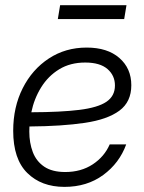

<svg xmlns="http://www.w3.org/2000/svg" viewBox="-20 -709 555 739"><path d="M228 10.3Q139.2 10.3 85 -43.2Q30.8 -96.7 30.8 -205.6Q30.8 -296.9 67.4 -369.4Q104 -441.9 168 -483.9Q231.9 -525.9 313.5 -525.9Q393.6 -525.9 439.5 -485.8Q485.4 -445.8 485.4 -380.9Q485.4 -316.9 439.5 -283Q393.6 -249 306.2 -236.1Q218.8 -223.1 93.3 -222.2Q92.8 -212.4 92.8 -202.6Q92.8 -159.2 106.2 -123.8Q119.6 -88.4 150.1 -67.6Q180.7 -46.9 231 -46.9Q292 -46.9 336.9 -76.4Q381.8 -106 402.3 -153.3H465.8Q439.5 -81.1 377.2 -35.4Q314.9 10.3 228 10.3ZM100.6 -276.9Q214.4 -277.3 285.4 -286.1Q356.4 -294.9 389.4 -317.1Q422.4 -339.4 422.4 -379.9Q422.4 -418.5 393.6 -443.4Q364.7 -468.3 308.1 -468.3Q250.5 -468.3 208 -442.4Q165.5 -416.5 138.4 -372.8Q111.3 -329.1 100.6 -276.9ZM466.8 -689 458 -635.7H202.6L211.4 -689Z"/></svg>

Font: Inter Display Light
Style: Italic
Weight: 300
Italic angle: -9.39999°
Designer: Rasmus Andersson
Foundry: rsms
Version: Version 4.000;git-a52131595